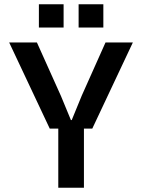

<svg xmlns="http://www.w3.org/2000/svg" viewBox="-20 -879 665 899"><path d="M212.9 -276.9 22.9 -680.2H152.8L265.1 -430.2L312 -316.9H315.9L362.8 -431.2L474.1 -680.2H602.1L412.1 -276.9H373V0H252.9V-276.9ZM162.1 -750V-858.9H277.8V-750ZM348.1 -750V-858.9H463.9V-750Z"/></svg>

Font: TASA Orbiter Deck SemiBold
Style: Regular
Weight: 600
Designer: Weizhong Zhang
Version: Version 1.000;Glyphs 3.1.2 (3151)